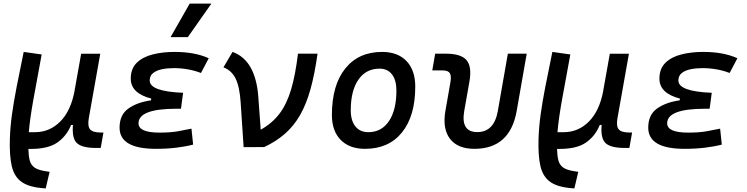

<svg xmlns="http://www.w3.org/2000/svg" viewBox="-20 -815 4142 1064"><path d="M233.4 229 225.6 228.5Q143.1 223.1 101.1 194.1Q59.1 165 45.4 106.4Q31.7 47.9 34.7 -45.9Q36.6 -108.9 46.1 -179Q55.7 -249 72.3 -334.2Q88.9 -419.4 111.3 -527.3L210.9 -513.2Q181.6 -357.9 163.6 -255.4Q145.5 -152.8 139.6 -82.5H174.3Q254.9 -82.5 313.5 -141.1Q372.1 -199.7 393.1 -310.5L394.5 -320.8Q395 -323.2 395.5 -325.7V-325.2L429.7 -517.1H535.6L472.2 -160.6Q464.4 -116.2 479 -98.4Q493.7 -80.6 539.1 -80.6H553.2L538.1 4.9H512.7Q435.1 4.9 406.5 -21.7Q377.9 -48.3 384.3 -122.6H374Q349.1 -60.5 296.6 -24.4Q244.1 11.7 142.6 10.3H137.2Q138.2 48.8 144.8 74Q151.4 99.1 171.1 113.3Q190.9 127.4 232.4 133.8L254.9 137.2Z M844.2 9.8Q642.6 9.8 642.6 -107.4Q642.6 -179.2 691.9 -213.9Q741.2 -248.5 816.4 -258.8L818.4 -268.6Q704.6 -298.3 704.6 -378.9Q704.6 -434.6 737.8 -467Q771 -499.5 826.2 -513.4Q881.3 -527.3 946.8 -527.3Q1060.1 -527.3 1136.7 -492.2L1093.8 -410.6Q1023.4 -437.5 941.9 -437.5Q907.2 -437.5 877 -431.2Q846.7 -424.8 828.1 -409.9Q809.6 -395 809.6 -368.7Q809.6 -308.1 994.6 -300.8L982.9 -212.4H957.5Q747.6 -212.4 747.6 -131.8Q747.6 -80.1 863.8 -80.1Q924.8 -80.1 966.6 -87.6Q1008.3 -95.2 1041 -102.1L1050.3 -13.7Q1009.3 -2.9 957.3 3.4Q905.3 9.8 844.2 9.8ZM925.3 -609.4 1031.2 -794.9H1151.4L1021 -609.4Z M1444.3 0 1330.1 0.5 1313.5 -249Q1307.6 -335.4 1285.4 -380.1Q1263.2 -424.8 1218.3 -441.9L1268.6 -527.3Q1332.5 -504.4 1367.9 -442.6Q1403.3 -380.9 1411.1 -283.2L1424.8 -96.2Q1489.3 -132.3 1529.5 -186Q1569.8 -239.7 1593.5 -320.3Q1617.2 -400.9 1631.3 -517.6H1739.7Q1724.1 -405.3 1700.9 -321.8Q1677.7 -238.3 1643.3 -178Q1608.9 -117.7 1560.1 -74.7Q1511.2 -31.7 1444.3 0Z M2002.9 9.8Q1916.5 9.8 1867.9 -39.8Q1819.3 -89.4 1819.3 -177.7Q1819.3 -342.8 1893.1 -435.1Q1966.8 -527.3 2097.7 -527.3Q2184.1 -527.3 2232.7 -476.6Q2281.2 -425.8 2281.2 -335Q2281.2 -172.4 2207.8 -81.3Q2134.3 9.8 2002.9 9.8ZM2021 -82.5Q2094.2 -82.5 2135.5 -143.8Q2176.8 -205.1 2176.8 -314Q2176.8 -370.6 2152.3 -402.6Q2127.9 -434.6 2083.5 -434.6Q2008.3 -434.6 1966.1 -373.5Q1923.8 -312.5 1923.8 -203.6Q1923.8 -146.5 1949.5 -114.5Q1975.1 -82.5 2021 -82.5Z M2608.9 9.8Q2516.1 9.8 2473.6 -45.9Q2431.2 -101.6 2448.2 -200.2L2475.6 -356.4Q2482.4 -394 2472.9 -409.4Q2463.4 -424.8 2433.1 -424.8H2375.5L2391.6 -517.6H2449.2Q2535.2 -517.6 2565.7 -481.4Q2596.2 -445.3 2581.1 -361.3L2552.7 -200.2Q2532.2 -83 2625 -83Q2718.3 -83 2738.8 -200.2L2794.4 -517.6H2898.9L2843.3 -200.2Q2806.2 9.8 2608.9 9.8Z M3163.1 229 3155.3 228.5Q3072.8 223.1 3030.8 194.1Q2988.8 165 2975.1 106.4Q2961.4 47.9 2964.4 -45.9Q2966.3 -108.9 2975.8 -179Q2985.4 -249 3002 -334.2Q3018.6 -419.4 3041 -527.3L3140.6 -513.2Q3111.3 -357.9 3093.3 -255.4Q3075.2 -152.8 3069.3 -82.5H3104Q3184.6 -82.5 3243.2 -141.1Q3301.8 -199.7 3322.8 -310.5L3324.2 -320.8Q3324.7 -323.2 3325.2 -325.7V-325.2L3359.4 -517.1H3465.3L3401.9 -160.6Q3394 -116.2 3408.7 -98.4Q3423.3 -80.6 3468.8 -80.6H3482.9L3467.8 4.9H3442.4Q3364.7 4.9 3336.2 -21.7Q3307.6 -48.3 3314 -122.6H3303.7Q3278.8 -60.5 3226.3 -24.4Q3173.8 11.7 3072.3 10.3H3066.9Q3067.9 48.8 3074.5 74Q3081.1 99.1 3100.8 113.3Q3120.6 127.4 3162.1 133.8L3184.6 137.2Z M3773.9 9.8Q3572.3 9.8 3572.3 -107.4Q3572.3 -179.2 3621.6 -213.9Q3670.9 -248.5 3746.1 -258.8L3748 -268.6Q3634.3 -298.3 3634.3 -378.9Q3634.3 -434.6 3667.5 -467Q3700.7 -499.5 3755.9 -513.4Q3811 -527.3 3876.5 -527.3Q3989.7 -527.3 4066.4 -492.2L4023.4 -410.6Q3953.1 -437.5 3871.6 -437.5Q3836.9 -437.5 3806.6 -431.2Q3776.4 -424.8 3757.8 -409.9Q3739.3 -395 3739.3 -368.7Q3739.3 -308.1 3924.3 -300.8L3912.6 -212.4H3887.2Q3677.2 -212.4 3677.2 -131.8Q3677.2 -80.1 3793.5 -80.1Q3854.5 -80.1 3896.2 -87.6Q3938 -95.2 3970.7 -102.1L3980 -13.7Q3939 -2.9 3887 3.4Q3835 9.8 3773.9 9.8Z"/></svg>

Font: Cascadia Mono PL
Style: Italic
Weight: 400
Italic angle: -10°
Monospace: yes
Designer: Aaron Bell
Foundry: Saja Typeworks
Version: Version 2404.023; ttfautohint (v1.8.4)